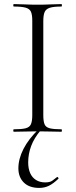

<svg xmlns="http://www.w3.org/2000/svg" viewBox="-20 -645 370 940"><path d="M192 -81Q192 -52 198 -37Q204 -22 223.5 -17Q243 -12 281 -12Q283 -12 283 -6Q283 0 281 0Q257 0 228 -1Q199 -2 164 -2Q131 -2 101.5 -1Q72 0 48 0Q45 0 45 -6Q45 -12 48 -12Q86 -12 105.5 -17Q125 -22 131.5 -37Q138 -52 138 -81V-544Q138 -573 131.5 -587.5Q125 -602 105.5 -607.5Q86 -613 48 -613Q45 -613 45 -619Q45 -625 48 -625Q72 -625 101.5 -623.5Q131 -622 164 -622Q199 -622 228.5 -623.5Q258 -625 281 -625Q283 -625 283 -619Q283 -613 281 -613Q243 -613 224 -607Q205 -601 198.5 -586Q192 -571 192 -542ZM172 275Q123 275 96.5 248.5Q70 222 70 179Q70 133 95 84Q120 35 169 -12L179 -7Q147 31 132.5 70Q118 109 118 150Q118 180 127.5 202Q137 224 156 236Q175 248 201 248Q224 248 235.5 240Q247 232 259 222Q261 220 264.5 224Q268 228 266 230Q241 254 219.5 264.5Q198 275 172 275Z"/></svg>

Font: Cormorant Light Light
Style: Regular
Weight: 300
Version: Version 4.000